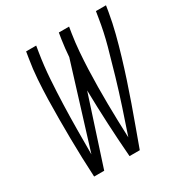

<svg xmlns="http://www.w3.org/2000/svg" viewBox="-171 -863 942 991"><g transform="rotate(-30 300.0 -367.5)"><path d="M105 0Q102 -58 100 -115.5Q98 -173 97.5 -231Q97 -289 97 -347Q97 -405 98.5 -463.5Q100 -522 104 -580.5Q108 -639 118 -698L124 -735H184L178 -698Q166 -624 161 -549.5Q156 -475 153.5 -401Q151 -327 150.5 -253Q150 -179 150 -106L302 -598Q304 -623 306.5 -648Q309 -673 313 -698L319 -735H380L374 -698Q366 -647 362 -595.5Q358 -544 356 -493Q354 -442 353.5 -391Q353 -340 353.5 -289Q354 -238 355.5 -187.5Q357 -137 359 -87Q385 -163 410 -239Q435 -315 457.5 -391.5Q480 -468 501 -544.5Q522 -621 534 -698L540 -735H600L594 -698Q584 -639 569 -580.5Q554 -522 536.5 -463.5Q519 -405 500 -347Q481 -289 460.5 -231Q440 -173 419 -115.5Q398 -58 377 0H316Q308 -100 303 -201Q298 -302 296 -403L165 0Z"/></g></svg>

Font: Iosevka QP Light
Style: Italic
Weight: 300
Italic angle: -9°
Designer: Belleve Invis
Foundry: Belleve Invis
Version: Version 20.0.0; ttfautohint (v1.8.4)